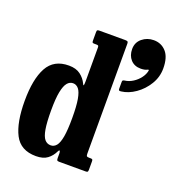

<svg xmlns="http://www.w3.org/2000/svg" viewBox="-150 -956 1009 1093"><g transform="rotate(20 355.0 -410.0)"><path d="M22 -259.5Q22 -391 61.2 -462.8Q100.5 -534.5 191.5 -534Q234.5 -534 261 -514Q287.5 -494 301 -465Q305.5 -454 307.8 -457.8Q310 -461.5 310 -481.5V-687Q310 -695.5 307 -697.8Q304 -700 295.5 -700H283.5Q274.5 -700 272.2 -702.8Q270 -705.5 270 -714.5V-766Q270 -775.5 273.5 -777.8Q277 -780 287 -780H441.5Q451 -780 455.5 -777.5Q460 -775 460 -765V-99.5Q460 -86.5 463.2 -83.2Q466.5 -80 479.5 -80H486.5Q495 -80 497.5 -77.2Q500 -74.5 500 -65.5V-16Q500 -5.5 497.2 -2.8Q494.5 0 484 0H326.5Q315.5 0 312.8 -3.5Q310 -7 310 -18V-46Q310 -57 306.2 -60.5Q302.5 -64 297.5 -53Q283.5 -23 258.2 -4Q233 15 189 15Q96 15 59 -56.8Q22 -128.5 22 -259.5ZM182 -259.5Q182 -187.5 189 -146.5Q196 -105.5 210.5 -88.5Q225 -71.5 247 -71.5Q267.5 -71.5 281.5 -88.5Q295.5 -105.5 302.8 -146.5Q310 -187.5 310 -259.5Q310 -331.5 302.8 -372.5Q295.5 -413.5 281.5 -430.5Q267.5 -447.5 247 -447.5Q227.5 -447.5 213 -430.5Q198.5 -413.5 190.2 -372.5Q182 -331.5 182 -259.5ZM496 -746Q496 -786 525.8 -810.5Q555.5 -835 595.5 -835Q641.5 -835 671 -802Q700.5 -769 700.5 -701.5Q700.5 -649.5 673.2 -604.8Q646 -560 604.2 -531Q562.5 -502 519 -497Q510.5 -496 507.2 -498Q504 -500 504 -509V-549.5Q504 -556.5 507.2 -558.8Q510.5 -561 516.5 -562Q542.5 -565 566.2 -580.2Q590 -595.5 606.2 -617.2Q622.5 -639 626.5 -662Q627 -669.5 617.5 -664.5Q604 -657 579 -657Q541 -657 518.5 -681.8Q496 -706.5 496 -746Z"/></g></svg>

Font: Besley* Condensed
Style: Bold
Weight: 700
Width: 3
Designer: Owen Earl
Foundry: indestructible type*
Version: Version 3.000; ttfautohint (v1.8.3)